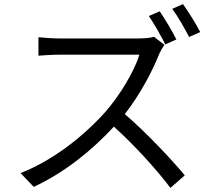

<svg xmlns="http://www.w3.org/2000/svg" viewBox="-20 -869 1040 934"><path d="M838 -677C819 -716 782 -777 757 -814L704 -791C731 -752 764 -693 784 -653ZM729 -690C713 -685 687 -682 654 -682H268C238 -682 181 -686 167 -688V-598C178 -599 233 -603 268 -603H658C633 -520 560 -401 492 -324C389 -209 241 -90 80 -27L144 40C292 -28 427 -137 534 -253C636 -161 742 -44 809 45L879 -16C814 -94 692 -224 587 -314C658 -404 721 -521 755 -608C761 -621 774 -643 780 -651ZM818 -826C845 -789 878 -732 900 -689L954 -713C935 -750 897 -812 870 -849Z"/></svg>

Font: Noto Sans Japanese Regular
Style: Regular
Weight: 400
Designer: Ryoko NISHIZUKA (kana & ideographs); Paul D. Hunt (Latin, Greek & Cyrillic); Wenlong ZHANG (bopomofo); Sandoll Communica
Foundry: Adobe Systems Incorporated
Version: Version 1.000;PS 1;hotconv 1.0.78;makeotf.lib2.5.61930